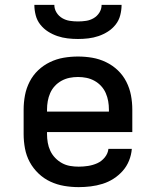

<svg xmlns="http://www.w3.org/2000/svg" viewBox="-20 -760 640 788"><path d="M303 8Q273 8 243.5 3Q214 -2 187 -14.5Q160 -27 138 -48Q116 -69 102 -95Q88 -121 82.5 -150.5Q77 -180 77 -210V-310Q77 -340 82.5 -369Q88 -398 101.5 -424.5Q115 -451 136.5 -471.5Q158 -492 185 -505Q212 -518 241 -523Q270 -528 300 -528Q330 -528 359 -523Q388 -518 415 -505Q442 -492 463.5 -471.5Q485 -451 498.5 -424.5Q512 -398 517.5 -369Q523 -340 523 -310V-218H173V-210Q173 -192 176 -174.5Q179 -157 186.5 -141Q194 -125 206.5 -112Q219 -99 234.5 -90.5Q250 -82 267.5 -79Q285 -76 303 -76Q322 -76 341.5 -79Q361 -82 379 -90Q397 -98 410 -114Q423 -130 425 -149H521Q519 -124 509.5 -100.5Q500 -77 483.5 -58.5Q467 -40 446 -26.5Q425 -13 401 -5.5Q377 2 352 5Q327 8 303 8ZM173 -302H427V-310Q427 -328 424 -345Q421 -362 414 -378Q407 -394 395 -407Q383 -420 367.5 -428.5Q352 -437 335 -440.5Q318 -444 300 -444Q282 -444 265 -440.5Q248 -437 232.5 -428.5Q217 -420 205 -407Q193 -394 186 -378Q179 -362 176 -345Q173 -328 173 -310ZM300 -600Q279 -600 257.5 -602.5Q236 -605 215.5 -612Q195 -619 177 -630.5Q159 -642 145.5 -659Q132 -676 126.5 -697.5Q121 -719 121 -740H203Q203 -723 212 -708.5Q221 -694 235.5 -685.5Q250 -677 266.5 -674.5Q283 -672 300 -672Q317 -672 333.5 -674.5Q350 -677 364.5 -685.5Q379 -694 388 -708.5Q397 -723 397 -740H479Q479 -719 473.5 -697.5Q468 -676 454.5 -659Q441 -642 423 -630.5Q405 -619 384.5 -612Q364 -605 342.5 -602.5Q321 -600 300 -600Z"/></svg>

Font: Iosevka Aile Medium
Style: Regular
Weight: 500
Designer: Belleve Invis
Foundry: Belleve Invis
Version: Version 27.3.5; ttfautohint (v1.8.4)